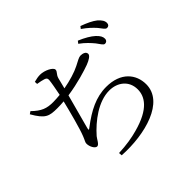

<svg xmlns="http://www.w3.org/2000/svg" viewBox="-188 -1075 1377 1377"><g transform="rotate(-45 500.0 -386.5)"><path d="M766 -654C786 -628 796 -606 811 -605C826 -605 837 -615 837 -631C837 -652 827 -669 803 -692C778 -715 739 -738 689 -759L675 -741C718 -710 745 -679 766 -654ZM854 -723C875 -698 886 -675 902 -675C917 -675 927 -684 927 -701C927 -722 916 -740 890 -763C865 -783 826 -802 776 -820L763 -803C808 -772 831 -748 854 -723ZM263 -746C288 -742 308 -738 323 -733C340 -727 345 -722 344 -703C342 -680 332 -627 322 -576C298 -574 275 -572 253 -572C188 -572 148 -586 91 -642L72 -629C130 -528 160 -520 244 -520C266 -520 288 -521 309 -523C290 -444 253 -302 231 -248C217 -212 210 -208 210 -192C210 -161 231 -124 251 -124C270 -124 286 -162 300 -179C372 -261 484 -347 595 -347C678 -347 746 -296 746 -208C746 -137 701 -57 523 -9C470 6 405 17 328 20L330 45C558 59 815 -11 815 -191C815 -292 746 -381 598 -381C493 -381 405 -334 311 -263C289 -245 289 -250 295 -273L364 -529C474 -545 571 -576 612 -591C648 -605 675 -622 675 -639C675 -663 647 -670 626 -670C610 -670 589 -657 552 -638C511 -617 446 -597 379 -585L400 -668C409 -699 429 -705 429 -725C429 -748 370 -778 325 -778C305 -778 284 -774 262 -768Z"/></g></svg>

Font: Harano Aji Mincho
Style: Regular
Weight: 400
Foundry: Masamichi Hosoda
Version: HaranoAjiMincho-Regular version 20230610;ttx 4.39.4